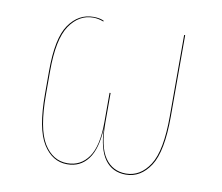

<svg xmlns="http://www.w3.org/2000/svg" viewBox="-68 -646 851 736"><g transform="rotate(10 358.0 -278.0)"><path d="M107 -241V-331Q107 -459 144 -512Q181 -565 239 -565Q264 -565 280 -557L279 -554Q258 -562 239 -562Q183 -562 147 -509Q111 -456 111 -331V-241Q111 -107 145.5 -51Q180 5 237 5Q289 5 319.5 -38.5Q350 -82 350 -175V-289H354V-173Q354 -80 383.5 -37.5Q413 5 465 5Q521 5 557 -50.5Q593 -106 593 -241V-557H597V-241Q597 -104 560 -47.5Q523 9 465 9Q413 9 384 -30.5Q355 -70 352 -152Q348 -70 318 -30.5Q288 9 237 9Q179 9 143 -48.5Q107 -106 107 -241Z"/></g></svg>

Font: FiraGO Four
Style: Regular
Weight: 100
Designer: bBox Type
Foundry: bBox Type GmbH
Version: Version 1.001